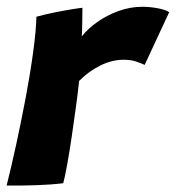

<svg xmlns="http://www.w3.org/2000/svg" viewBox="-23 -558 531 580"><path d="M224 -448Q241.5 -470.5 270.2 -491Q299 -511.5 334.5 -524.5Q370 -537.5 407 -537.5Q430.5 -537.5 454.8 -532.8Q479 -528 488 -521L414 -362Q404.5 -366.5 388.5 -372Q372.5 -377.5 350 -377.5Q315 -377.5 279.5 -359.8Q244 -342 216 -313.5Q213 -284 207 -239.5Q201 -195 194 -147.5Q187 -100 180 -61.2Q173 -22.5 168 -4.5Q131.5 0 85.2 1.5Q39 3 -3 2.5Q10.5 -51 25.8 -121Q41 -191 54.8 -263.8Q68.5 -336.5 77.2 -400.8Q86 -465 87 -507.5Q112.5 -514.5 142.2 -520.5Q172 -526.5 195.5 -530.2Q219 -534 226 -534.5Q226 -517 225.5 -489.8Q225 -462.5 224 -448Z"/></svg>

Font: Grandstander
Style: Bold Italic
Weight: 700
Italic angle: -15°
Designer: Tyler Finck
Foundry: Etcetera Type Co
Version: Version 1.200; ttfautohint (v1.8.3)